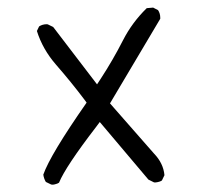

<svg xmlns="http://www.w3.org/2000/svg" viewBox="-20 -512 540 513"><path d="M116.7 -19Q118.2 -18.6 119.9 -18.6Q121.6 -18.6 123.8 -18.8Q126 -19 128.4 -20Q133.3 -21 137.7 -23.9Q155.3 -66.9 236.8 -172.9L246.6 -186L376.5 -32.2L391.1 -24.9Q392.6 -24.4 393.8 -24.4Q395 -24.4 396.5 -24.7Q397.9 -24.9 399.7 -25.1Q401.4 -25.4 403.1 -25.9Q404.8 -26.4 406.7 -26.9Q409.7 -27.8 412.6 -29.8L419.4 -43.9Q416.5 -75.7 391.6 -101.6L273.9 -235.8L408.2 -461.9Q408.2 -462.9 408.2 -464.4Q408.2 -476.1 402.3 -484.9L389.2 -491.7L372.1 -490.2Q333 -452.1 308.6 -404.3Q281.7 -351.6 249.5 -302.2L239.3 -286.6L122.1 -439.9L107.9 -446.8Q106.4 -447.3 105.5 -447.3Q93.3 -447.3 84.5 -441.4L78.6 -429.2Q93.8 -380.4 129.9 -338.9Q170.4 -292.5 206.1 -245.1L211.4 -237.8Q114.3 -98.6 95.7 -45.4Q97.2 -34.7 102.5 -25.9Z"/></svg>

Font: NaikaiFont
Style: ExtraLight
Weight: 200
Version: Version 1.89